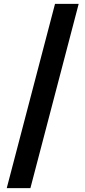

<svg xmlns="http://www.w3.org/2000/svg" viewBox="-20 -801 444 998"><path d="M389 -781 138 177H15L266 -781Z"/></svg>

Font: Martel Heavy
Style: Regular
Weight: 900
Designer: Dan Reynolds
Foundry: Dan Reynolds
Version: Version 1.001; ttfautohint (v1.1) -l 5 -r 5 -G 72 -x 0 -D la